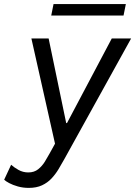

<svg xmlns="http://www.w3.org/2000/svg" viewBox="-77 -706 662 940"><path d="M64 213.9Q35.2 213.9 10.3 206.8Q-14.6 199.7 -32 190.4Q-49.3 181.2 -56.6 173.8L-22.5 100.6Q-9.3 112.8 12.9 125.5Q35.2 138.2 61.5 138.2Q90.3 138.2 109.9 122.6Q129.4 106.9 142.6 85.4Q155.8 64 165 46.9L206.1 -27.3L197.3 19.5L76.7 -517.6H161.1L247.1 -103.5H251L470.2 -517.6H564.9L237.3 74.2Q224.1 98.1 209.2 122.8Q194.3 147.5 175 168Q155.8 188.5 128.7 201.2Q101.6 213.9 64 213.9ZM173.8 -629.9 185.1 -686H539.1L527.8 -629.9Z"/></svg>

Font: Reddit Sans
Style: Italic
Weight: 400
Italic angle: -11.25°
Designer: Stephen Hutchings
Version: Version 1.013